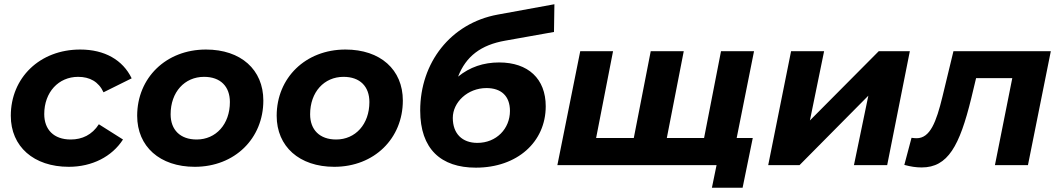

<svg xmlns="http://www.w3.org/2000/svg" viewBox="-20 -780 5005 907"><path d="M305 8C415 8 509 -40 561 -121L447 -193C415 -143 368 -121 314 -121C234 -121 189 -168 189 -241C189 -345 257 -417 349 -417C404 -417 446 -394 469 -344L602 -410C560 -497 474 -546 359 -546C167 -546 31 -412 31 -233C31 -88 139 8 305 8Z M900 8C1089 8 1224 -126 1224 -305C1224 -451 1118 -546 953 -546C764 -546 628 -412 628 -233C628 -88 735 8 900 8ZM909 -121C831 -121 786 -167 786 -240C786 -345 852 -417 944 -417C1022 -417 1066 -371 1066 -298C1066 -193 1000 -121 909 -121Z M1559 8C1748 8 1883 -126 1883 -305C1883 -451 1777 -546 1612 -546C1423 -546 1287 -412 1287 -233C1287 -88 1394 8 1559 8ZM1568 -121C1490 -121 1445 -167 1445 -240C1445 -345 1511 -417 1603 -417C1681 -417 1725 -371 1725 -298C1725 -193 1659 -121 1568 -121Z M2367 -588 2597 -629 2599 -760 2331 -711C2108 -670 1965 -483 1965 -258C1965 -76 2063 12 2228 12C2423 12 2558 -109 2558 -278C2558 -408 2475 -485 2338 -485C2264 -485 2199 -463 2144 -418C2181 -514 2252 -568 2367 -588ZM2278 -364C2347 -364 2389 -327 2389 -256C2389 -172 2325 -105 2235 -105C2164 -105 2119 -148 2119 -223C2119 -297 2189 -364 2278 -364Z M3542 -538H3386L3306 -128H3130L3210 -538H3054L2974 -128H2796L2876 -538H2721L2613 0H3365L3343 107H3488L3536 -128H3460Z M3609 0H3757L4082 -328L4014 0H4171L4278 -538H4131L3806 -211L3873 -538H3717Z M4484 -538 4432 -323C4403 -204 4374 -127 4310 -127C4302 -127 4295 -128 4286 -129L4252 -1C4282 7 4306 11 4334 11C4458 11 4513 -91 4568 -315L4591 -411H4762L4680 0H4836L4944 -538Z"/></svg>

Font: AWKNG-Font
Style: Bold Italic
Weight: 700
Italic angle: -11.3°
Designer: Awakening Church
Foundry: Awakening Church
Version: Version 1.700;PS 001.700;hotconv 1.0.88;makeotf.lib2.5.64775